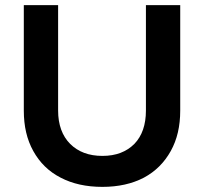

<svg xmlns="http://www.w3.org/2000/svg" viewBox="-20 -720 796 750"><path d="M254 -158C223 -189 207 -233 207 -288V-700H73V-288C73 -227 85 -175 110 -130C135 -85 170 -50 217 -26C263 -2 317 10 380 10C442 10 496 -2 542 -26C587 -50 622 -85 647 -130C672 -175 684 -227 684 -288V-700H550V-288C550 -233 535 -189 505 -158C474 -127 433 -111 380 -111C327 -111 285 -127 254 -158Z"/></svg>

Font: Argentum Sans Medium
Style: Regular
Weight: 500
Designer: Julieta Ulanovsky
Foundry: Julieta Ulanovsky
Version: Version 5.001;January 29, 2019;FontCreator 11.5.0.2425 64-bi